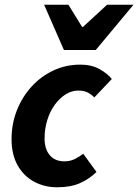

<svg xmlns="http://www.w3.org/2000/svg" viewBox="-20 -782 586 814"><path d="M223 12Q168 12 124 -12Q80 -36 54.5 -81.5Q29 -127 29 -192Q29 -257 51.5 -314Q74 -371 113.5 -414.5Q153 -458 206 -483Q259 -508 320 -508Q368 -508 402 -489Q436 -470 454 -447L380 -369Q366 -383 350.5 -390.5Q335 -398 312 -398Q283 -398 257.5 -381.5Q232 -365 212 -337.5Q192 -310 180.5 -273Q169 -236 169 -195Q169 -150 191 -124Q213 -98 253 -98Q278 -98 297.5 -108Q317 -118 333 -130L389 -53Q360 -24 320 -6Q280 12 223 12ZM251 -570 167 -762H270L328 -668H332L434 -762H546L386 -570Z"/></svg>

Font: Source Sans 3
Style: Bold Italic
Weight: 700
Italic angle: -11°
Designer: Paul D. Hunt
Foundry: Adobe
Version: Version 3.052;hotconv 1.1.0;makeotfexe 2.6.0